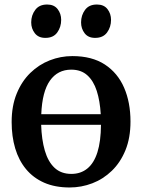

<svg xmlns="http://www.w3.org/2000/svg" viewBox="-20 -818 628 849"><path d="M288 11Q223.5 11 175.2 -10.2Q127 -31.5 95 -70.2Q63 -109 47.2 -162Q31.5 -215 31.5 -278.5Q31.5 -349.5 53.8 -404Q76 -458.5 114 -495.5Q152 -532.5 200 -551.2Q248 -570 300 -570Q386.5 -570 443.5 -532.8Q500.5 -495.5 528.8 -430.2Q557 -365 557 -280.5Q557 -208.5 534.8 -154Q512.5 -99.5 474.5 -62.8Q436.5 -26 388.2 -7.5Q340 11 288 11ZM295.5 -49Q337 -49 366.2 -72.8Q395.5 -96.5 410.8 -144.8Q426 -193 426.5 -266H162Q164 -201 178.2 -152Q192.5 -103 221.2 -76Q250 -49 295.5 -49ZM162.5 -313H425.5Q422 -372 407.8 -416.2Q393.5 -460.5 366 -485.2Q338.5 -510 295 -510Q235 -510 200.8 -461.5Q166.5 -413 162.5 -313ZM180 -650.5Q150 -650.5 134 -671Q118 -691.5 118 -719Q118 -750.5 135.8 -774.2Q153.5 -798 188 -798H189Q219 -798 234.8 -777.8Q250.5 -757.5 250.5 -730Q250.5 -698.5 233.2 -674.5Q216 -650.5 181 -650.5ZM400 -650.5Q370 -650.5 354.2 -671Q338.5 -691.5 338.5 -719Q338.5 -750.5 356 -774.2Q373.5 -798 408 -798H409Q439.5 -798 455.2 -777.8Q471 -757.5 471 -730Q471 -698.5 453.5 -674.5Q436 -650.5 401 -650.5Z"/></svg>

Font: Merriweather SemiBold
Style: Regular
Weight: 600
Version: Version 2.100